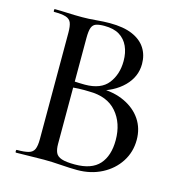

<svg xmlns="http://www.w3.org/2000/svg" viewBox="-97 -715 763 807"><g transform="rotate(15 285.0 -312.0)"><path d="M302 -340 313 -353Q375 -353 421.5 -331Q468 -309 493.5 -271Q519 -233 519 -183Q519 -130 491.5 -87.5Q464 -45 416.5 -20.5Q369 4 310 4Q280 4 239 1Q198 -2 164 -2Q130 -2 99 -1Q68 0 43 0Q40 0 40 -6Q40 -12 43 -12Q76 -12 94 -17Q112 -22 118.5 -37Q125 -52 125 -81V-544Q125 -573 119 -587.5Q113 -602 95.5 -607.5Q78 -613 44 -613Q42 -613 42 -619Q42 -625 44 -625Q69 -625 99.5 -623.5Q130 -622 164 -622Q191 -622 224 -625Q257 -628 283 -628Q343 -628 381.5 -611.5Q420 -595 439 -565.5Q458 -536 458 -497Q458 -441 416 -399Q374 -357 302 -340ZM264 -611Q242 -611 228.5 -606.5Q215 -602 209.5 -587.5Q204 -573 204 -542V-346L171 -354Q203 -352 224 -351.5Q245 -351 248 -351Q318 -351 349 -391Q380 -431 380 -489Q380 -525 367.5 -552.5Q355 -580 330 -595.5Q305 -611 264 -611ZM294 -16Q367 -16 400.5 -53.5Q434 -91 434 -159Q434 -233 393 -280.5Q352 -328 273 -328Q253 -329 227 -328Q201 -327 174 -323L204 -334V-81Q204 -58 210.5 -43.5Q217 -29 236.5 -22.5Q256 -16 294 -16ZM171 -354Z"/></g></svg>

Font: Cormorant Medium
Style: Regular
Weight: 500
Designer: Christian Thalmann (Catharsis Fonts)
Foundry: Catharsis Fonts
Version: Version 4.000